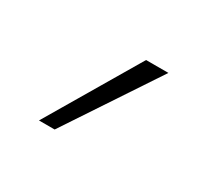

<svg xmlns="http://www.w3.org/2000/svg" viewBox="-58 -782 373 350"><g transform="rotate(30 128.0 -607.5)"><path d="M51 -511 165 -704H212L84 -511Z"/></g></svg>

Font: Ysabeau Office ExtraLight
Style: Regular
Weight: 250
Designer: Christian Thalmann (Catharsis Fonts)
Version: Version 2.001;gftools[0.9.30]; featfreeze: tnum,lnum,ss02